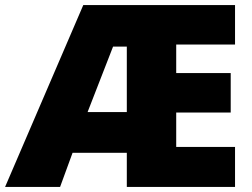

<svg xmlns="http://www.w3.org/2000/svg" viewBox="-25 -734 991 754"><path d="M898 0V-157H667V-292H881V-447H667V-559H898V-714H302L-5 0H211L260 -134H473V0ZM319 -294 419 -551H473V-294Z"/></svg>

Font: Noto Sans Canadian Aboriginal Black
Style: Regular
Weight: 900
Designer: Monotype Design Team, Typotheque's Kevin King
Foundry: Monotype Imaging Inc.
Version: Version 2.004